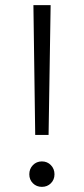

<svg xmlns="http://www.w3.org/2000/svg" viewBox="-20 -720 326 747"><path d="M117 -195 110 -700H177L169 -195ZM143 7Q122 7 108 -7Q94 -21 94 -42Q94 -63 108 -77.5Q122 -92 143 -92Q164 -92 178 -77.5Q192 -63 192 -42Q192 -21 178 -7Q164 7 143 7Z"/></svg>

Font: Fustat Light
Style: Regular
Weight: 300
Designer: Mohamed Gaber, Khaled Hosny, Laura Garcia Mut
Foundry: Kief Type Foundry, Alif Type Foundry, Hard Type Foundry
Version: Version 1.007